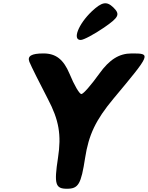

<svg xmlns="http://www.w3.org/2000/svg" viewBox="-20 -1212 910 1182"><path d="M161 -831C173 -802 224 -700 274 -604C343 -473 359 -382 337 -240C312 -78 321 -50 392 -50C463 -50 479 -78 504 -240C526 -382 569 -473 678 -604C911 -883 911 -883 790 -883C714 -883 654 -846 591 -758C540 -687 493 -633 481 -633C469 -633 437 -687 408 -758C371 -846 324 -883 248 -883C173 -883 147 -867 161 -831ZM545 -1142C462 -1063 424 -965 477 -966C495 -966 560 -1001 620 -1042C713 -1106 721 -1124 677 -1167C636 -1206 607 -1200 545 -1142Z"/></svg>

Font: Hussar Skorodowane
Style: Ky
Weight: 700
Foundry: Cannot Into Space Fonts
Version: Version 0.892